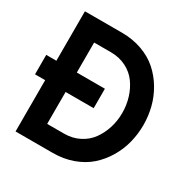

<svg xmlns="http://www.w3.org/2000/svg" viewBox="-181 -835 939 969"><g transform="rotate(30 288.5 -350.0)"><path d="M-20 -298.8V-412.1H39.1V-700.2H254.9Q318.4 -700.2 372.3 -680.7Q426.3 -661.1 464.4 -627.4Q502.4 -593.8 529.3 -548.8Q556.2 -503.9 569.1 -453.6Q582 -403.3 582 -350.1Q582 -296.9 569.1 -246.6Q556.2 -196.3 529.3 -151.4Q502.4 -106.4 464.4 -72.8Q426.3 -39.1 372.3 -19.5Q318.4 0 254.9 0H39.1V-298.8ZM158.2 -112.8H255.9Q305.2 -112.8 344.7 -133.1Q384.3 -153.3 408.7 -187.3Q433.1 -221.2 446 -262.9Q459 -304.7 459 -350.1Q459 -395.5 446 -437.5Q433.1 -479.5 408.7 -513.2Q384.3 -546.9 344.7 -566.9Q305.2 -586.9 255.9 -586.9H158.2V-412.1H321.8V-298.8H158.2Z"/></g></svg>

Font: Cakra Normal
Style: Regular
Weight: 400
Designer: Lucia Kollert, Vojtech Kollert
Foundry: OoM Type
Version: Version 1.000;Glyphs 3.1.1 (3148)